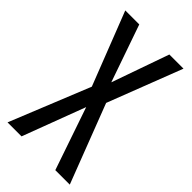

<svg xmlns="http://www.w3.org/2000/svg" viewBox="-222 -779 844 844"><g transform="rotate(45 200.0 -357.0)"><path d="M394 0 253 -367 387 -714H299L205 -447L112 -714H25L158 -373L7 0H94L204 -292L304 0Z"/></g></svg>

Font: Noto Sans Gurmukhi UI ExtraCondensed
Style: Regular
Weight: 400
Width: 2
Designer: Jelle Bosma - Monotype Design Team
Foundry: Monotype Imaging Inc.
Version: Version 2.004